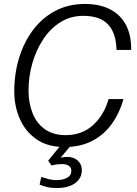

<svg xmlns="http://www.w3.org/2000/svg" viewBox="-20 -730 690 969"><path d="M306 12Q221 12 165 -26.5Q109 -65 80.5 -129Q52 -193 52 -269Q52 -358 76.5 -438Q101 -518 147 -579Q193 -640 259 -675Q325 -710 408 -710Q484 -710 536.5 -682.5Q589 -655 616 -603.5Q643 -552 642 -478H568Q566 -563 525.5 -606.5Q485 -650 400 -650Q336 -650 285 -618Q234 -586 198 -531.5Q162 -477 143 -410Q124 -343 124 -273Q124 -210 144.5 -158.5Q165 -107 207 -77.5Q249 -48 311 -48Q394 -48 449.5 -98.5Q505 -149 528 -230H603Q583 -158 543 -103Q503 -48 443.5 -18Q384 12 306 12ZM267 219Q238 219 217.5 214Q197 209 180 202L188 163Q210 170 227.5 174.5Q245 179 267 179Q296 179 318 167.5Q340 156 340 132Q340 116 327.5 107Q315 98 293 98Q282 98 269 99.5Q256 101 240 105L223 81L306 -21L343 -2L286 66Q298 63 304.5 62.5Q311 62 320 62Q352 62 372.5 80.5Q393 99 393 129Q393 157 377 177.5Q361 198 332.5 208.5Q304 219 267 219Z"/></svg>

Font: Azeret Mono Thin ExtraLight
Style: Italic
Weight: 250
Italic angle: -12°
Version: Version 1.002